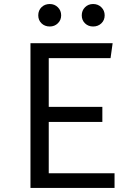

<svg xmlns="http://www.w3.org/2000/svg" viewBox="-20 -917 655 937"><path d="M519.5 -633.3H217.9V-395.4H479.5V-322.1H217.9V-71.3H539V0H128.7V-706.2H529.7ZM166.7 -842.1Q166.7 -866.2 182.6 -881.8Q198.5 -897.4 223.1 -897.4Q246.2 -897.4 262.3 -881.5Q278.5 -865.6 278.5 -842.1Q278.5 -819 262.3 -803.3Q246.2 -787.7 223.1 -787.7Q198.5 -787.7 182.6 -803.1Q166.7 -818.5 166.7 -842.1ZM379 -842.1Q379 -865.6 394.9 -881.5Q410.8 -897.4 434.4 -897.4Q458.5 -897.4 474.6 -881.5Q490.8 -865.6 490.8 -842.1Q490.8 -818.5 474.6 -803.1Q458.5 -787.7 434.4 -787.7Q410.8 -787.7 394.9 -803.1Q379 -818.5 379 -842.1Z"/></svg>

Font: Fira Code
Style: Regular
Weight: 400
Designer: Carrois Corporate, Edenspiekermann AG, Nikita Prokopov
Foundry: Carrois Corporate, Edenspiekermann AG, Nikita Prokopov
Version: Version 5.002